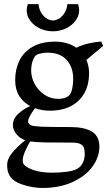

<svg xmlns="http://www.w3.org/2000/svg" viewBox="-20 -681 531 945"><path d="M469.2 41Q469.2 91.8 435.3 138.7Q401.4 185.5 337.6 214.8Q273.9 244.1 189.5 244.1Q149.4 244.1 106.7 232.4Q64 220.7 43.9 203.1Q27.8 189 21.5 171.4Q15.1 153.8 15.1 132.3Q15.1 101.1 39.6 71.5Q64 42 104 9.3Q75.7 -1 59.6 -22.2Q43.5 -43.5 43.5 -64.9Q43.5 -96.2 69.1 -120.1Q94.7 -144 128.4 -159.2Q94.7 -176.8 74.7 -208.5Q54.7 -240.2 54.7 -286.6Q54.7 -339.8 75.4 -382.6Q96.2 -425.3 140.4 -450.7Q184.6 -476.1 252 -476.1Q312 -476.1 355.5 -446.3Q386.2 -460.9 421.6 -468.5Q457 -476.1 478.5 -476.1L487.8 -455.1L405.3 -386.2Q418.5 -355 418.5 -320.3Q418.5 -266.6 396.5 -225.1Q374.5 -183.6 331.1 -159.9Q287.6 -136.2 225.6 -136.2Q187.5 -136.2 152.3 -148.4Q118.2 -102.5 118.2 -83.5Q118.2 -77.1 122.8 -71.8Q127.4 -66.4 133.8 -64Q147.9 -59.1 185.8 -57.4Q223.6 -55.7 325.2 -55.7Q396 -55.7 432.6 -33.2Q469.2 -10.7 469.2 41ZM133.3 -335Q133.3 -300.3 150.6 -267.8Q168 -235.4 198.7 -214.8Q229.5 -194.3 267.1 -194.3Q284.2 -194.3 298.3 -199Q312.5 -203.6 321.3 -212.4Q330.6 -221.7 335.4 -244.9Q340.3 -268.1 340.3 -291.5Q340.3 -351.1 307.6 -386.5Q274.9 -421.9 212.9 -421.9Q193.8 -421.9 175.5 -416.7Q157.2 -411.6 151.9 -403.8Q133.3 -375.5 133.3 -335ZM397 77.1Q397 58.6 393.3 47.1Q389.6 35.6 376.7 28.3Q363.8 21 337.4 21Q249 21 201.9 20Q154.8 19 128.4 15.1Q114.7 38.1 103.3 64.2Q91.8 90.3 91.8 109.4Q91.8 120.6 96.2 126.5Q108.9 144 146.5 156.5Q184.1 168.9 237.3 168.9Q276.9 168.9 314 163.6Q351.1 158.2 370.1 143.1Q380.9 134.3 388.9 117.2Q397 100.1 397 77.1ZM111.3 -630.9Q111.3 -642.6 116.7 -660.6H169.4Q172.9 -632.3 185.3 -614.3Q197.8 -596.2 212.9 -588.1Q228 -580.1 240.2 -580.1Q252.9 -580.1 268.1 -588.1Q283.2 -596.2 295.7 -614.3Q308.1 -632.3 312 -660.6H364.3Q369.6 -643.6 369.6 -631.3Q369.6 -603 351.6 -578.9Q333.5 -554.7 303.7 -540.8Q273.9 -526.9 240.2 -526.9Q206.5 -526.9 176.8 -540.8Q147 -554.7 129.2 -578.6Q111.3 -602.5 111.3 -630.9Z"/></svg>

Font: Vesper Libre
Style: Regular
Weight: 400
Designer: Robert Keller & Kimya Gandhi
Foundry: Mota Italic
Version: Version 1.058